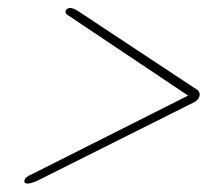

<svg xmlns="http://www.w3.org/2000/svg" viewBox="-20 -576 513 468"><path d="M140 -549.5Q142 -556.5 152 -556.5Q158 -556.5 169.5 -549.5L455.5 -360.5Q469.5 -353.5 466 -341Q463 -330 444.5 -322.5L68 -134Q54 -128.5 47.5 -128.5Q37 -128.5 40 -138Q43 -145 56 -150.5L438.5 -343L148.5 -537Q138 -542 140 -549.5Z"/></svg>

Font: Fraunces 72pt S000 Light
Style: Italic
Weight: 300
Italic angle: -16°
Version: Version 1.000; ttfautohint (v1.8.3)